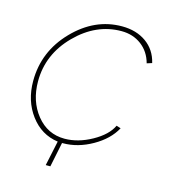

<svg xmlns="http://www.w3.org/2000/svg" viewBox="-99 -607 712 804"><g transform="rotate(15 257.0 -205.0)"><path d="M335 -507Q225 -507 138 -419Q51 -331 51 -214Q51 -128 98.5 -69Q146 -10 220 -10Q278 -10 337.5 -43Q397 -76 417 -119L436 -113Q408 -61 345.5 -25.5Q283 10 219 10H215L193 117H173L196 9Q123 -1 77 -62.5Q31 -124 31 -210Q31 -338 122.5 -432.5Q214 -527 332 -527Q394 -527 437 -496.5Q480 -466 493 -411L471 -404Q458 -452 421.5 -479.5Q385 -507 335 -507Z"/></g></svg>

Font: Raleway-v4020 Thin
Style: Italic
Weight: 250
Italic angle: -12°
Designer: Matt McInerney, Pablo Impallari, Rodrigo Fuenzalida
Foundry: Matt McInerney, Pablo Impallari, Rodrigo Fuenzalida
Version: Version 4.020;PS 004.020;hotconv 1.0.88;makeotf.lib2.5.64775